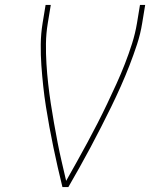

<svg xmlns="http://www.w3.org/2000/svg" viewBox="-20 -755 640 775"><path d="M232 0Q222 -40 213 -80Q204 -120 195.5 -160.5Q187 -201 179.5 -242Q172 -283 165.5 -324Q159 -365 154.5 -407Q150 -449 147 -491Q144 -533 144.5 -576Q145 -619 152 -662L164 -735H185L173 -662Q166 -620 165.5 -579Q165 -538 167.5 -497.5Q170 -457 174.5 -417Q179 -377 185 -337.5Q191 -298 198 -258.5Q205 -219 212.5 -180Q220 -141 229 -102.5Q238 -64 247 -25Q269 -64 290.5 -102.5Q312 -141 333 -180Q354 -219 374 -258Q394 -297 413 -337Q432 -377 450 -416.5Q468 -456 484 -497Q500 -538 513 -579Q526 -620 533 -662L545 -735H566L554 -662Q547 -618 533 -575.5Q519 -533 502.5 -490.5Q486 -448 467.5 -406.5Q449 -365 429 -324Q409 -283 388 -242Q367 -201 345.5 -160.5Q324 -120 301.5 -80Q279 -40 256 0Z"/></svg>

Font: Iosevka Curly Thin Extended
Style: Italic
Weight: 100
Width: 7
Italic angle: -9°
Monospace: yes
Designer: Belleve Invis
Foundry: Belleve Invis
Version: Version 11.1.0; ttfautohint (v1.8.3)